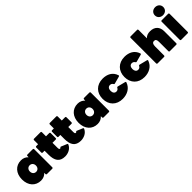

<svg xmlns="http://www.w3.org/2000/svg" viewBox="328 -2287 3769 3769"><g transform="rotate(-45 2212.5 -402.5)"><path d="M277 10C339 10 390 -12 427 -55L428 -18C428 -7 436 0 447 0H598C609 0 616 -7 616 -18V-524C616 -535 609 -542 598 -542H447C436 -542 428 -535 428 -524L427 -487C390 -529 339 -552 277 -552C128 -552 26 -441 26 -271C26 -101 128 10 277 10ZM330 -180C280 -180 246 -218 246 -271C246 -324 280 -362 330 -362C380 -362 414 -324 414 -271C414 -218 380 -180 330 -180Z M947 10C1025 10 1115 -25 1154 -109C1160 -122 1156 -132 1146 -136L1027 -186C1016 -191 1011 -190 1006 -184C997 -172 992 -170 984 -170C966 -170 959 -185 959 -221V-357H1051C1062 -357 1069 -364 1069 -375V-519C1069 -530 1062 -537 1051 -537H959V-652C959 -663 952 -670 941 -670H757C746 -670 739 -663 739 -652V-537H686C675 -537 668 -530 668 -519V-375C668 -364 675 -357 686 -357H739V-245C739 -84 796 10 947 10Z M1385 10C1463 10 1553 -25 1592 -109C1598 -122 1594 -132 1584 -136L1465 -186C1454 -191 1449 -190 1444 -184C1435 -172 1430 -170 1422 -170C1404 -170 1397 -185 1397 -221V-357H1489C1500 -357 1507 -364 1507 -375V-519C1507 -530 1500 -537 1489 -537H1397V-652C1397 -663 1390 -670 1379 -670H1195C1184 -670 1177 -663 1177 -652V-537H1124C1113 -537 1106 -530 1106 -519V-375C1106 -364 1113 -357 1124 -357H1177V-245C1177 -84 1234 10 1385 10Z M1849 10C1911 10 1962 -12 1999 -55L2000 -18C2000 -7 2008 0 2019 0H2170C2181 0 2188 -7 2188 -18V-524C2188 -535 2181 -542 2170 -542H2019C2008 -542 2000 -535 2000 -524L1999 -487C1962 -529 1911 -552 1849 -552C1700 -552 1598 -441 1598 -271C1598 -101 1700 10 1849 10ZM1902 -180C1852 -180 1818 -218 1818 -271C1818 -324 1852 -362 1902 -362C1952 -362 1986 -324 1986 -271C1986 -218 1952 -180 1902 -180Z M2546 10C2670 10 2782 -48 2823 -168C2827 -180 2822 -188 2811 -191L2645 -233C2634 -236 2627 -231 2622 -221C2608 -190 2582 -180 2558 -180C2511 -180 2486 -218 2486 -271C2486 -324 2511 -362 2558 -362C2583 -362 2607 -352 2623 -324C2628 -314 2636 -310 2646 -313L2801 -355C2812 -358 2817 -366 2813 -378C2774 -501 2667 -552 2546 -552C2372 -552 2264 -438 2264 -271C2264 -104 2372 10 2546 10Z M3152 10C3276 10 3388 -48 3429 -168C3433 -180 3428 -188 3417 -191L3251 -233C3240 -236 3233 -231 3228 -221C3214 -190 3188 -180 3164 -180C3117 -180 3092 -218 3092 -271C3092 -324 3117 -362 3164 -362C3189 -362 3213 -352 3229 -324C3234 -314 3242 -310 3252 -313L3407 -355C3418 -358 3423 -366 3419 -378C3380 -501 3273 -552 3152 -552C2978 -552 2870 -438 2870 -271C2870 -104 2978 10 3152 10Z M3702 0C3713 0 3720 -7 3720 -18V-268C3720 -329 3739 -362 3782 -362C3822 -362 3839 -340 3839 -275V-18C3839 -7 3846 0 3857 0H4041C4052 0 4059 -7 4059 -18V-353C4059 -477 3986 -552 3861 -552C3800 -552 3755 -535 3720 -497V-732C3720 -743 3713 -750 3702 -750H3518C3507 -750 3500 -743 3500 -732V-18C3500 -7 3507 0 3518 0Z M4265 -593C4331 -593 4382 -638 4382 -704C4382 -770 4331 -815 4265 -815C4199 -815 4148 -770 4148 -704C4148 -638 4199 -593 4265 -593ZM4357 0C4368 0 4375 -7 4375 -18V-524C4375 -535 4368 -542 4357 -542H4173C4162 -542 4155 -535 4155 -524V-18C4155 -7 4162 0 4173 0Z"/></g></svg>

Font: LINE Seed Sans TH Heavy
Style: Regular
Weight: 900
Designer: Dalton Maag Ltd | Thai characters by Cadson Demak Co.,Ltd.
Foundry: Dalton Maag Ltd
Version: Version 1.003